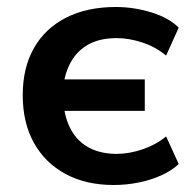

<svg xmlns="http://www.w3.org/2000/svg" viewBox="-20 -519 553 549"><path d="M305 10Q226 10 167.5 -21.5Q109 -53 77 -110.5Q45 -168 45 -247Q45 -325 77 -381.5Q109 -438 169 -468.5Q229 -499 311 -499Q363 -499 413 -483.5Q463 -468 491 -440L455 -360Q425 -385 387 -397.5Q349 -410 314 -410Q266 -410 234 -392.5Q202 -375 184 -344Q166 -313 161 -272L150 -292H394V-202H150L161 -228Q165 -180 184 -146.5Q203 -113 236 -96Q269 -79 314 -79Q349 -79 387.5 -92Q426 -105 455 -129L491 -50Q471 -31 441 -17.5Q411 -4 376 3Q341 10 305 10Z"/></svg>

Font: NunitoSans3
Style: Bold
Weight: 700
Designer: Vernon Adams
Foundry: Vernon Adams
Version: Version 3.101;gftools[0.9.27]